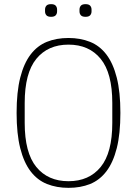

<svg xmlns="http://www.w3.org/2000/svg" viewBox="-20 -893 660 925"><path d="M310 12Q253 12 206.5 -6.5Q160 -25 127.5 -67.5Q95 -110 77.5 -179Q60 -248 60 -349Q60 -450 77.5 -519Q95 -588 127.5 -630.5Q160 -673 206 -691.5Q252 -710 310 -710Q367 -710 413.5 -691.5Q460 -673 492.5 -630.5Q525 -588 542.5 -519Q560 -450 560 -349Q560 -248 542.5 -179Q525 -110 492.5 -67.5Q460 -25 414 -6.5Q368 12 310 12ZM310 -20Q409 -20 465 -88.5Q521 -157 521 -301V-397Q521 -541 465 -609.5Q409 -678 310 -678Q211 -678 155 -609.5Q99 -541 99 -397V-301Q99 -157 155 -88.5Q211 -20 310 -20ZM226 -812Q210 -812 203.5 -819.5Q197 -827 197 -838V-847Q197 -858 203.5 -865.5Q210 -873 226 -873Q242 -873 248.5 -865.5Q255 -858 255 -847V-838Q255 -827 248.5 -819.5Q242 -812 226 -812ZM392 -812Q376 -812 369.5 -819.5Q363 -827 363 -838V-847Q363 -858 369.5 -865.5Q376 -873 392 -873Q408 -873 414.5 -865.5Q421 -858 421 -847V-838Q421 -827 414.5 -819.5Q408 -812 392 -812Z"/></svg>

Font: IBM Plex Sans Condensed ExtraLight
Style: Regular
Weight: 200
Width: 3
Designer: Mike Abbink, Paul van der Laan, Pieter van Rosmalen
Foundry: Bold Monday
Version: Version 1.3